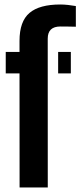

<svg xmlns="http://www.w3.org/2000/svg" viewBox="-20 -830 356 850"><path d="M5.4 -505.1V-600H66.4V-649.1Q66.4 -735.3 110.5 -772.7Q154.5 -810.1 246.7 -810.1Q263 -810.1 281.2 -808.1Q299.4 -806.1 315.8 -803.2V-711.7Q299.2 -712.2 281.9 -712.4Q264.5 -712.7 247.1 -712.7Q219.5 -712.7 205.4 -699.4Q191.3 -686.2 191.3 -658.8L191.5 0H66.7L66.4 -505.1ZM237.4 -505.1V-600H293.6V-505.1Z"/></svg>

Font: Big Shoulders Stencil Thin
Style: Regular
Weight: 100
Designer: Patric King
Foundry: XO Type Co
Version: Version 2.001